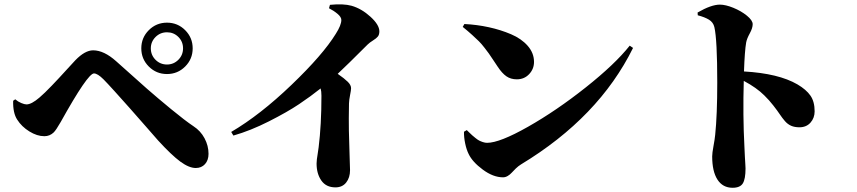

<svg xmlns="http://www.w3.org/2000/svg" viewBox="-20 -828 4040 905"><path d="M852.8 -514.4Q817.4 -479 767.1 -479Q716.8 -479 681.4 -514.4Q646 -549.8 646 -600.1Q646 -650.4 681.4 -685.8Q716.8 -721.2 767.1 -721.2Q817.4 -721.2 852.8 -685.8Q888.2 -650.4 888.2 -600.1Q888.2 -549.8 852.8 -514.4ZM690.9 -600.1Q690.9 -568.4 713.1 -546.1Q735.4 -523.9 767.1 -523.9Q798.3 -523.9 820.6 -546.1Q842.8 -568.4 842.8 -600.1Q842.8 -631.8 820.8 -653.8Q798.8 -675.8 767.1 -675.8Q735.4 -675.8 713.1 -653.6Q690.9 -631.3 690.9 -600.1ZM61 -264.2Q40.5 -295.4 42 -353L51.8 -359.9Q64.9 -348.6 80.3 -342.3Q95.7 -335.9 105 -335.9Q128.4 -335.9 166 -368.2Q189.5 -388.2 224.1 -424.3Q258.8 -460.4 293.5 -498.8Q328.1 -537.1 335 -543.9Q380.4 -590.8 418.9 -590.8Q470.2 -590.8 527.8 -539.1Q624 -452.6 672.1 -410.4Q720.2 -368.2 786.4 -313.7Q852.5 -259.3 892.1 -232.9Q925.3 -211.4 944.1 -176.3Q962.9 -141.1 962.9 -103Q962.9 -72.8 946.3 -54.4Q929.7 -36.1 902.8 -36.1Q871.1 -36.1 829.8 -66.4Q788.6 -96.7 725.1 -166Q713.9 -178.7 668.5 -230.7Q623 -282.7 590.6 -319.3Q558.1 -356 521 -397Q483.9 -438 467.8 -454.1Q439.9 -481.9 422.9 -481.9Q393.6 -481.9 266.1 -252.9Q244.6 -215.3 233.4 -204.1Q214.8 -186 189 -186Q154.8 -186 118.4 -208.5Q82 -231 61 -264.2Z M1530.8 -789.1 1535.2 -805.2Q1598.6 -811.5 1637.2 -800.8Q1684.6 -787.1 1726.3 -749Q1768.1 -710.9 1768.1 -680.2Q1768.1 -664.6 1761 -655.8Q1753.9 -647 1738 -637.2Q1722.2 -627.4 1712.9 -618.2Q1614.7 -520 1571.8 -480Q1603.5 -458 1619.1 -442.6Q1634.8 -427.2 1634.8 -412.1Q1634.8 -402.8 1630.1 -379.9Q1625.5 -356.9 1625 -340.8Q1623.5 -265.1 1624.5 -212.2Q1625.5 -159.2 1627.7 -99.6Q1629.9 -40 1629.9 -25.9Q1629.9 9.3 1611.8 32.2Q1593.8 55.2 1561 55.2Q1517.1 55.2 1494.6 22.9Q1472.2 -9.3 1472.2 -57.1Q1472.2 -65.9 1473.6 -77.4Q1475.1 -88.9 1477.8 -105.5Q1480.5 -122.1 1481.9 -133.8Q1495.1 -239.7 1495.1 -377Q1495.1 -397.9 1491.2 -411.1Q1444.8 -374 1389.9 -337.2Q1335 -300.3 1247.8 -256.1Q1160.6 -211.9 1080.1 -189L1069.8 -206.1Q1206.1 -286.1 1354 -428Q1502 -569.8 1563 -668.9Q1588.9 -709.5 1588.9 -733.9Q1588.9 -747.6 1571 -762.7Q1553.2 -777.8 1530.8 -789.1Z M2161.1 -701.2 2168.9 -714.8Q2228 -711.9 2283.9 -699.7Q2339.8 -687.5 2388.7 -666.7Q2437.5 -646 2467.3 -612.1Q2497.1 -578.1 2497.1 -536.1Q2497.1 -502.9 2474.1 -478.5Q2451.2 -454.1 2416 -454.1Q2387.2 -454.1 2366.7 -468.5Q2346.2 -482.9 2326.2 -513.2Q2321.8 -519.5 2305.2 -544.7Q2288.6 -569.8 2283.9 -576.2Q2279.3 -582.5 2264.2 -602.3Q2249 -622.1 2237.3 -633.5Q2225.6 -645 2205.6 -663.3Q2185.5 -681.6 2161.1 -701.2ZM2275.9 -154.8Q2335.4 -154.8 2469.2 -230.7Q2603 -306.6 2740.7 -415.8Q2878.4 -524.9 2948.2 -612.8L2963.9 -602.1Q2802.2 -274.9 2436 -53.2Q2423.3 -45.4 2411.1 -33.7Q2398.9 -22 2391.4 -13.4Q2383.8 -4.9 2373 1.5Q2362.3 7.8 2351.1 7.8Q2304.7 7.8 2255.6 -28.6Q2206.5 -64.9 2189 -102.1Q2178.7 -122.6 2172.6 -151.9Q2166.5 -181.2 2167 -207L2180.2 -214.8Q2181.2 -213.9 2191.2 -204.1Q2201.2 -194.3 2205.6 -190.4Q2210 -186.5 2220.5 -178Q2231 -169.4 2238.5 -165.5Q2246.1 -161.6 2256.3 -158.2Q2266.6 -154.8 2275.9 -154.8Z M3269 -755.9 3268.1 -769Q3332.5 -806.2 3373 -806.2Q3399.9 -806.2 3436.5 -791.3Q3473.1 -776.4 3500.5 -754.2Q3527.8 -731.9 3527.8 -713.9Q3527.8 -695.8 3514.2 -670.9Q3500.5 -646 3497.1 -627.9Q3490.2 -588.4 3486.8 -491.2Q3649.9 -481.9 3738.8 -430.2Q3780.3 -405.8 3800 -377.4Q3819.8 -349.1 3819.8 -303.2Q3819.8 -272 3800.3 -250Q3780.8 -228 3748 -228Q3725.6 -228 3709.2 -235.1Q3692.9 -242.2 3679.9 -257.1Q3667 -272 3656 -288.6Q3645 -305.2 3625.2 -330.6Q3605.5 -356 3583 -377.9Q3546.4 -414.6 3485.8 -446.8Q3481 -284.7 3488.8 -137.2Q3489.7 -113.8 3491 -90.1Q3492.2 -66.4 3493.2 -52.7Q3494.1 -39.1 3494.1 -34.2Q3494.1 16.1 3481.2 36.6Q3468.3 57.1 3433.1 57.1Q3386.7 57.1 3361.8 18.6Q3336.9 -20 3336.9 -90.8Q3336.9 -106.4 3343 -139.2Q3349.1 -171.9 3351.1 -192.9Q3360.8 -286.6 3360.8 -439Q3360.8 -641.6 3347.2 -700.2Q3341.8 -723.1 3321.5 -735.4Q3301.3 -747.6 3269 -755.9Z"/></svg>

Font: Noto Serif JP Black
Style: Regular
Weight: 900
Designer: Ryoko NISHIZUKA  (kana & ideographs); Frank Grießhammer (Latin, Greek & Cyrillic); Wenlong ZHANG  (bopomofo); Sandoll Co
Foundry: Adobe Systems Incorporated
Version: Version 1.001;PS 1.001;hotconv 16.6.54;makeotf.lib2.5.65590